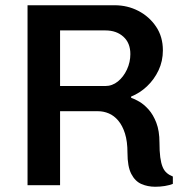

<svg xmlns="http://www.w3.org/2000/svg" viewBox="-20 -706 715 732"><path d="M572 6Q543 6 519 -4.5Q495 -15 480.5 -43Q466 -71 466 -123Q466 -167 456.5 -197Q447 -227 431 -246Q415 -265 395 -273.5Q375 -282 354 -282H209V0H85V-686H417Q466 -686 507.5 -664.5Q549 -643 575 -604.5Q601 -566 601 -514Q601 -473 584.5 -438Q568 -403 540.5 -377Q513 -351 480 -338V-333Q493 -329 511 -318.5Q529 -308 546.5 -288.5Q564 -269 576 -238Q588 -207 588 -162Q588 -129 591 -106.5Q594 -84 600 -69.5Q606 -55 616 -46.5Q626 -38 639 -33V-5Q627 0 609 3Q591 6 572 6ZM209 -378H381Q408 -378 429.5 -395.5Q451 -413 464 -441Q477 -469 477 -500Q477 -542 450.5 -566Q424 -590 382 -590H209Z"/></svg>

Font: Chivo Medium
Style: Regular
Weight: 500
Designer: Hector Gatti
Foundry: Omnibus-Type
Version: Version 2.002